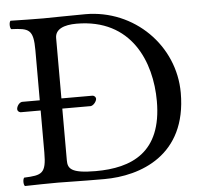

<svg xmlns="http://www.w3.org/2000/svg" viewBox="-49 -698 798 751"><g transform="rotate(-5 350.5 -322.5)"><path d="M148 -645C112 -645 59 -646 19 -647C13 -641 13 -620 19 -614C89 -611 106 -606 106 -523V-327H36C24 -325 15 -310 15 -300C15 -295 18 -289 27 -287H106V-122C106 -39 89 -34 19 -31C13 -25 13 -4 19 2C58 1 111 0 149 0C186 0 228 2 331 2C472 2 658 -62 658 -308C658 -494 505 -647 313 -647C242 -647 187 -645 148 -645ZM191 -84V-287H303C315 -289 326 -305 326 -314C326 -319 322 -326 313 -327H191V-564C191 -599 226 -613 275 -613C491 -613 562 -438 562 -284C562 -82 441 -32 300 -32C202 -32 191 -52 191 -84Z"/></g></svg>

Font: Libertinus Math
Style: Regular
Weight: 400
Designer: Philipp H. Poll, Khaled Hosny
Foundry: Caleb Maclennan
Version: Version 7.050;RELEASE